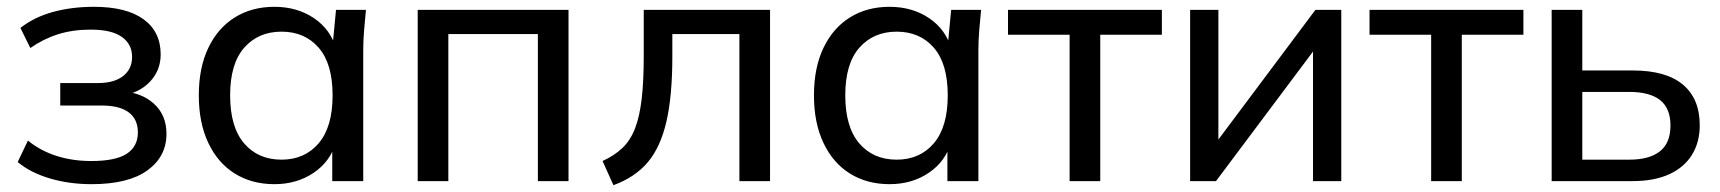

<svg xmlns="http://www.w3.org/2000/svg" viewBox="-20 -532 5052 564"><path d="M249 9Q183 9 126 -8Q69 -25 32 -56L62 -119Q99 -89 146 -74Q193 -59 248 -59Q320 -59 352.5 -80.5Q385 -102 385 -143Q385 -182 358 -202Q331 -222 279 -222H157V-288H268Q315 -288 341.5 -308.5Q368 -329 368 -365Q368 -402 338 -423.5Q308 -445 246 -445Q194 -445 151 -431.5Q108 -418 69 -391L40 -450Q81 -482 136 -497Q191 -512 256 -512Q351 -512 401.5 -475.5Q452 -439 452 -372Q452 -325 420 -291.5Q388 -258 335 -251V-264Q395 -261 432 -227.5Q469 -194 469 -139Q469 -72 413 -31.5Q357 9 249 9Z M786 9Q720 9 670 -22Q620 -53 592 -112Q564 -171 564 -252Q564 -333 592 -391.5Q620 -450 670 -481Q720 -512 786 -512Q853 -512 902.5 -478.5Q952 -445 968 -387H956L967 -503H1055Q1052 -473 1049.5 -443Q1047 -413 1047 -384V0H956V-115H967Q951 -58 901.5 -24.5Q852 9 786 9ZM807 -63Q875 -63 916 -111Q957 -159 957 -252Q957 -345 916 -392Q875 -439 807 -439Q739 -439 697.5 -392Q656 -345 656 -252Q656 -159 697 -111Q738 -63 807 -63Z M1207 0V-503H1650V0H1560V-432H1297V0Z M1782 12 1750 -59Q1785 -75 1808.5 -97.5Q1832 -120 1845.5 -155Q1859 -190 1865 -242Q1871 -294 1871 -368V-503H2242V0H2152V-432H1955V-366Q1955 -250 1937.5 -174.5Q1920 -99 1882.5 -55Q1845 -11 1782 12Z M2593 9Q2527 9 2477 -22Q2427 -53 2399 -112Q2371 -171 2371 -252Q2371 -333 2399 -391.5Q2427 -450 2477 -481Q2527 -512 2593 -512Q2660 -512 2709.5 -478.5Q2759 -445 2775 -387H2763L2774 -503H2862Q2859 -473 2856.5 -443Q2854 -413 2854 -384V0H2763V-115H2774Q2758 -58 2708.5 -24.5Q2659 9 2593 9ZM2614 -63Q2682 -63 2723 -111Q2764 -159 2764 -252Q2764 -345 2723 -392Q2682 -439 2614 -439Q2546 -439 2504.5 -392Q2463 -345 2463 -252Q2463 -159 2504 -111Q2545 -63 2614 -63Z M3122 0V-430H2941V-503H3393V-430H3212V0Z M3476 0V-503H3559V-86H3532L3844 -503H3920V0H3837V-418H3865L3552 0Z M4184 0V-430H4003V-503H4455V-430H4274V0Z M4538 0V-503H4628V-325H4776Q4874 -325 4923.5 -283.5Q4973 -242 4973 -164Q4973 -114 4950 -77Q4927 -40 4883 -20Q4839 0 4776 0ZM4628 -63H4766Q4825 -63 4856 -87.5Q4887 -112 4887 -163Q4887 -214 4856.5 -238Q4826 -262 4766 -262H4628Z"/></svg>

Font: Mulish Medium
Style: Regular
Weight: 500
Designer: Vernon Adams
Foundry: Vernon Adams
Version: Version 3.603; ttfautohint (v1.8.3)